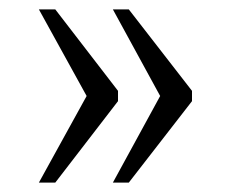

<svg xmlns="http://www.w3.org/2000/svg" viewBox="-20 -475 494 410"><path d="M221 -85 322 -270 221 -455H255L390 -281V-259L255 -85ZM63 -85 165 -270 63 -455H98L232 -281V-259L98 -85Z"/></svg>

Font: Noto Serif Hebrew SemiCondensed Light
Style: Regular
Weight: 300
Width: 4
Designer: Monotype Design Team
Foundry: Monotype Imaging Inc.
Version: Version 2.004; ttfautohint (v1.8.4.7-5d5b)